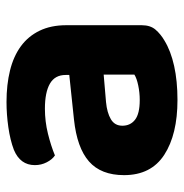

<svg xmlns="http://www.w3.org/2000/svg" viewBox="-8 -528 552 575"><g transform="rotate(-90 267.5 -240.0)"><path d="M256 -97Q278 -97 299.5 -101.5Q321 -106 332 -113V-205L250 -198Q218 -195 198.5 -183.5Q179 -172 179 -149Q179 -125 197 -111Q215 -97 256 -97ZM250 -496Q302 -496 344.5 -485.5Q387 -475 417 -453Q447 -431 463.5 -397Q480 -363 480 -317V-91Q480 -65 466.5 -49.5Q453 -34 434 -23Q403 -4 358 6Q313 16 256 16Q153 16 92 -23.5Q31 -63 31 -144Q31 -213 72 -249Q113 -285 198 -294L331 -308V-319Q331 -351 305 -366Q279 -381 230 -381Q192 -381 155.5 -372Q119 -363 90 -351Q78 -359 69.5 -375.5Q61 -392 61 -411Q61 -455 107 -474Q136 -485 174.5 -490.5Q213 -496 250 -496Z"/></g></svg>

Font: Baloo Paaji 2
Style: Bold
Weight: 700
Designer: Shuchita Grover, Noopur Datye and Ek Type
Foundry: Ek Type
Version: Version 1.640;hotconv 1.0.111;makeotfexe 2.5.65597; ttfautoh